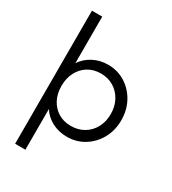

<svg xmlns="http://www.w3.org/2000/svg" viewBox="-215 -821 1014 1132"><g transform="rotate(30 292.5 -255.0)"><path d="M71 198V-708H141V-391Q168 -432 213.5 -456Q259 -480 314 -480Q379 -480 431 -447.5Q483 -415 513.5 -359.5Q544 -304 544 -234Q544 -165 513.5 -110Q483 -55 431 -22.5Q379 10 314 10Q257 10 212 -14Q167 -38 141 -79V198ZM302 -57Q351 -57 389.5 -79.5Q428 -102 450 -142.5Q472 -183 472 -235Q472 -287 450 -327.5Q428 -368 390 -391Q352 -414 303 -414Q254 -414 216.5 -391Q179 -368 158 -327.5Q137 -287 137 -235Q137 -182 158 -142Q179 -102 216 -79.5Q253 -57 302 -57Z"/></g></svg>

Font: Outfit Light
Style: Regular
Weight: 300
Designer: Rodrigo Fuenzalida
Foundry: fragTYPE
Version: Version 1.100; ttfautohint (v1.8.4.7-5d5b)